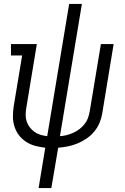

<svg xmlns="http://www.w3.org/2000/svg" viewBox="-20 -755 640 980"><path d="M177 205 211 -1Q185 -4 160 -10.5Q135 -17 113.5 -31Q92 -45 77 -64.5Q62 -84 54 -108.5Q46 -133 46 -159.5Q46 -186 50 -213L93 -472H36V-530H168L114 -203Q111 -186 111 -168Q111 -150 116.5 -134Q122 -118 132.5 -104.5Q143 -91 156.5 -81.5Q170 -72 186.5 -67Q203 -62 221 -60L333 -735H398L286 -60Q304 -61 321 -65.5Q338 -70 354.5 -77.5Q371 -85 385.5 -96Q400 -107 411.5 -121.5Q423 -136 429 -152.5Q435 -169 438 -187L495 -530H560L502 -177Q498 -152 488 -128Q478 -104 461 -83.5Q444 -63 422 -48Q400 -33 376 -23Q352 -13 327 -8Q302 -3 277 -1L242 205Z"/></svg>

Font: Iosevka Slab LtExObl
Style: Regular
Weight: 300
Width: 7
Italic angle: -9°
Monospace: yes
Designer: Belleve Invis
Foundry: Belleve Invis
Version: Version 11.1.0; ttfautohint (v1.8.3)